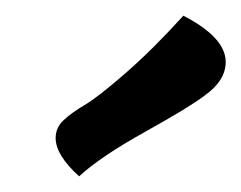

<svg xmlns="http://www.w3.org/2000/svg" viewBox="-20 -748 308 245"><path d="M241 -626Q223 -612 165.5 -580Q108 -548 81 -523Q51 -550 51 -572Q51 -585 61 -594.5Q71 -604 88 -614Q105 -624 140 -654.5Q175 -685 214 -728Q268 -700 268 -669Q268 -645 241 -626Z"/></svg>

Font: Overlock
Style: Bold
Weight: 700
Designer: Dario Muhafara
Foundry: Dario Manuel Muhafara
Version: Version 1.002